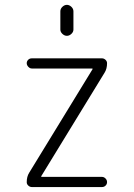

<svg xmlns="http://www.w3.org/2000/svg" viewBox="-20 -755 540 775"><path d="M97.7 -57.6 353.5 -475.6V-477.5Q353.5 -478.5 352.5 -478.5H108.4Q100.6 -478.5 94.2 -485.4Q87.9 -492.2 87.9 -500Q87.9 -507.8 93.8 -513.7Q99.6 -519.5 108.4 -519.5H391.6Q399.4 -519.5 405.8 -513.7Q412.1 -507.8 412.1 -500Q412.1 -477.5 402.3 -461.9L146.5 -43.9V-42Q146.5 -41 147.5 -41H391.6Q399.4 -41 405.8 -34.7Q412.1 -28.3 412.1 -20Q412.1 -11.7 406.2 -5.9Q400.4 0 391.6 0H108.4Q100.6 0 94.2 -5.9Q87.9 -11.7 87.9 -19.5Q87.9 -42 97.7 -57.6ZM223.6 -709Q223.6 -719.7 231.9 -727.5Q240.2 -735.4 250 -735.4Q259.8 -735.4 268.1 -727.5Q276.4 -719.7 276.4 -709V-635.7Q276.4 -626 268.1 -618.2Q259.8 -610.4 250 -610.4Q240.2 -610.4 231.9 -618.2Q223.6 -626 223.6 -635.7Z"/></svg>

Font: Rounded-X Mgen+ 1mn light
Style: Regular
Weight: 200
Designer: [Source Han Sans]
Ryoko NISHIZUKA  (kana & ideographs); Paul D. Hunt (Latin, Greek & Cyrillic); Wenlong ZHANG  (bopomofo
Version: Version 1.059.20150602